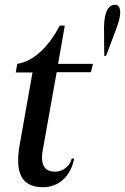

<svg xmlns="http://www.w3.org/2000/svg" viewBox="-20 -767 523 803"><path d="M161 16C226 16 277 -31 290 -104H280C274 -74 244 -49 211 -49C169 -49 147 -74 159 -140L217 -465H360L369 -500H223L251 -660H230C186 -576 124 -511 52 -500L46 -464H116L62 -160C38 -23 86 16 161 16ZM415 -654 416 -533 424 -534 469 -654C496 -728 478 -749 459 -747C440 -747 416 -728 415 -654Z"/></svg>

Font: RL Madena Oblique
Style: Regular
Weight: 400
Italic angle: -10°
Designer: I Kadek Wantara Putra
Foundry: Roughlines ID
Version: Version 1.000;Glyphs 3.1.2 (3151)